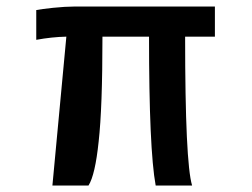

<svg xmlns="http://www.w3.org/2000/svg" viewBox="-20 -572 777 592"><path d="M184.6 -459Q139.6 -458 91.8 -449.2Q91.8 -479.5 91.8 -541Q106.4 -543.9 143.6 -547.9Q181.6 -551.8 208 -551.8Q352.5 -551.8 642.6 -551.8Q642.6 -528.3 642.6 -459Q620.1 -459 550.8 -459Q550.8 -71.3 572.3 0Q534.2 0 460 0Q439.5 -111.3 439.5 -459Q391.6 -459 295.9 -459Q295.9 -239.3 284.2 -135.7Q273.4 -32.2 252.9 0Q215.8 0 141.6 0Q152.3 -115.2 184.6 -459Z"/></svg>

Font: Alata=Ham
Style: Regular
Weight: 400
Designer: Spyros Zevelakis, Eben Sorkin
Version: Version 1.004